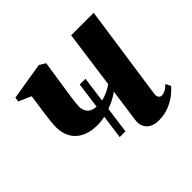

<svg xmlns="http://www.w3.org/2000/svg" viewBox="-136 -670 829 829"><g transform="rotate(-45 278.0 -256.0)"><path d="M225 -57.5 263.5 -340H298.5L260 -57.5ZM226 -507.5 199 -328.5Q198 -322 196.8 -311Q195.5 -300 194.5 -289.5Q193.5 -279 193.5 -272Q194 -249.5 208.8 -235Q223.5 -220.5 256 -220.5Q282 -220.5 308 -230.8Q334 -241 351.5 -254.5L387.5 -516.5H525L463 -87Q460.5 -69 466.8 -62.2Q473 -55.5 480.5 -55.5Q489 -55.5 501 -61Q513 -66.5 526.5 -80L538 -57Q527 -43 506.8 -27.2Q486.5 -11.5 458.5 0Q430.5 11.5 395 11.5Q370 11.5 353.2 2Q336.5 -7.5 329 -24Q321.5 -40.5 324.5 -61.5L346 -214.5Q328.5 -201 303.2 -189Q278 -177 249.8 -169.2Q221.5 -161.5 195.5 -161.5Q130.5 -161.5 95.5 -193.8Q60.5 -226 60.5 -283.5Q60.5 -297 62.5 -315.8Q64.5 -334.5 67 -353.8Q69.5 -373 72 -388L81 -451L24 -476L27 -496.5L198 -524.5Z"/></g></svg>

Font: Merriweather 120pt
Style: Bold Italic
Weight: 700
Italic angle: -7.8°
Version: Version 2.101